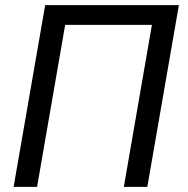

<svg xmlns="http://www.w3.org/2000/svg" viewBox="-20 -731 737 751"><path d="M33.2 0ZM556.2 0H464.4L574.2 -633.8H234.9L125 0H33.2L156.7 -710.9H679.7Z"/></svg>

Font: Roboto
Style: Italic
Weight: 400
Italic angle: -12°
Designer: Google
Version: Version 2.134; 2016; ttfautohint (v1.6)